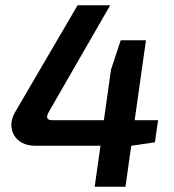

<svg xmlns="http://www.w3.org/2000/svg" viewBox="-20 -710 662 730"><path d="M492 -253 535 -557H439L402 -445L375 -253H180C159 -253 152 -261 167 -287L399 -690H275L37 -283C2 -223 36 -156 112 -156H362L340 0H457L479 -156H481L569 -169L581 -253Z"/></svg>

Font: Exo 2 Semi Bold
Style: Italic
Weight: 600
Italic angle: -8°
Designer: Natanael Gama
Version: Version 1.001;PS 001.001;hotconv 1.0.88;makeotf.lib2.5.64775